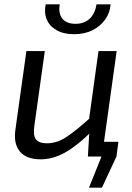

<svg xmlns="http://www.w3.org/2000/svg" viewBox="-20 -723 610 887"><path d="M397 -68H527L518 0L451 144H391L449 0H388ZM187 -487 139 -144Q132 -99 145.5 -80Q159 -61 197 -61Q243 -61 287.5 -90.5Q332 -120 397 -179L405 -118Q341 -53 283.5 -20Q226 13 168 13Q101 13 71.5 -23.5Q42 -60 51 -123L102 -487ZM519 -487 451 0H386L394 -134L388 -148L435 -487ZM426 -703H491Q488 -664 466 -633Q444 -602 407.5 -583.5Q371 -565 322 -565Q274 -565 241.5 -583.5Q209 -602 196 -633Q183 -664 191 -703H256Q249 -660 268.5 -636.5Q288 -613 329 -613Q369 -613 394 -636.5Q419 -660 426 -703Z"/></svg>

Font: Exo 2
Style: Italic
Weight: 400
Italic angle: -8°
Designer: Natanael Gama
Foundry: Natanael Gama
Version: Version 2.010